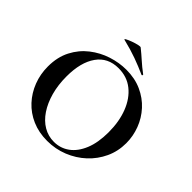

<svg xmlns="http://www.w3.org/2000/svg" viewBox="-201 -976 1169 1169"><g transform="rotate(45 383.0 -391.5)"><path d="M366 12Q294 12 235.5 -13.5Q177 -39 135.5 -84Q94 -129 71.5 -187.5Q49 -246 49 -312Q49 -393 80.5 -454Q112 -515 164 -555.5Q216 -596 278 -616Q340 -636 401 -636Q475 -636 533.5 -609.5Q592 -583 633 -538Q674 -493 695.5 -436Q717 -379 717 -319Q717 -249 689 -189Q661 -129 612.5 -84Q564 -39 500.5 -13.5Q437 12 366 12ZM399 -13Q455 -13 499 -45Q543 -77 568.5 -139Q594 -201 594 -290Q594 -382 566 -454Q538 -526 486 -567.5Q434 -609 361 -609Q270 -609 221 -540Q172 -471 172 -349Q172 -276 189 -214.5Q206 -153 236.5 -107.5Q267 -62 308.5 -37.5Q350 -13 399 -13ZM488 -679Q437 -702 384.5 -721Q332 -740 266 -756Q256 -758 268.5 -765Q281 -772 302.5 -780Q324 -788 343.5 -792.5Q363 -797 367 -793Q397 -769 427 -742Q457 -715 492 -689Q496 -688 494.5 -682.5Q493 -677 488 -679Z"/></g></svg>

Font: Cormorant Light
Style: Bold
Weight: 700
Version: Version 4.000